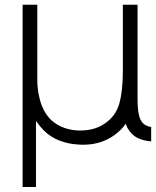

<svg xmlns="http://www.w3.org/2000/svg" viewBox="-20 -582 642 790"><path d="M602 -59.5V0Q558.5 -4 533.5 -22.2Q508.5 -40.5 497 -73Q483.5 -50.5 452 -27Q397 13.5 322 13.5Q315 13.5 309.5 13.2Q304 13 300 12.5Q261 10.5 224.2 -3.8Q187.5 -18 160.5 -45Q152.5 -53 144.5 -62.8Q136.5 -72.5 128 -84.5V187.5H73V-562.5H133.5V-255Q133.5 -218 140.5 -187.5Q153.5 -122 193.5 -85.5Q216.5 -65.5 246.5 -55.2Q276.5 -45 309.5 -45Q370.5 -45 411.5 -74Q457 -105 471 -156.5Q485.5 -209 485.5 -289.5V-562.5H546V-288.5V-267.5V-172Q546 -115.5 558 -90Q570 -64.5 602 -59.5Z"/></svg>

Font: Russisch Sans Light
Style: Regular
Weight: 300
Designer: Michael Sharanda (font) & Cristiano Sobral (main changes)
Foundry: Michael Sharanda
Version: Version 2.00;September 8, 2020;FontCreator 13.0.0.2681 64-bi